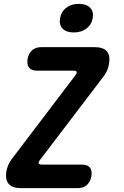

<svg xmlns="http://www.w3.org/2000/svg" viewBox="-20 -974 640 994"><path d="M89 0Q43 0 24.5 -22.5Q6 -45 13 -88Q17 -106 23 -120Q29 -134 39 -148L370 -584Q379 -596 377 -602Q375 -608 360 -608H173Q143 -608 130.5 -624Q118 -640 123 -670Q129 -699 147 -714.5Q165 -730 195 -730H469Q515 -730 533.5 -708Q552 -686 544 -641Q541 -624 535 -610Q529 -596 519 -582L187 -146Q178 -134 180.5 -128Q183 -122 197 -122H403Q433 -122 445.5 -106.5Q458 -91 453 -61Q447 -31 429 -15.5Q411 0 382 0ZM362 -806Q323 -806 304 -826Q285 -846 291 -880Q297 -914 323 -934Q349 -954 388 -954Q427 -954 446.5 -934Q466 -914 460 -880Q454 -846 427.5 -826Q401 -806 362 -806Z"/></svg>

Font: Maple Mono
Style: Bold Italic
Weight: 700
Italic angle: -10°
Monospace: yes
Designer: subframe7536
Version: Version 7.000